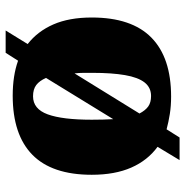

<svg xmlns="http://www.w3.org/2000/svg" viewBox="-8 -608 656 680"><g transform="rotate(-90 320.0 -268.0)"><path d="M140 -38Q92 -73 66.5 -131Q41 -189 41 -271Q41 -412 112 -481.5Q183 -551 321 -551Q392 -551 445 -532L473 -576H552L504 -498Q549 -463 573.5 -407Q598 -351 598 -271Q598 -130 527 -60Q456 10 318 10Q285 10 256.5 5.5Q228 1 202 -6L173 40H93ZM320 -61Q350 -61 368 -84Q386 -107 394 -153.5Q402 -200 402 -268Q402 -283 402 -299Q402 -315 400 -332L258 -102Q269 -81 283 -71Q297 -61 320 -61ZM384 -433Q374 -456 359 -467.5Q344 -479 319 -479Q274 -479 255 -427Q236 -375 236 -271Q236 -251 236.5 -231.5Q237 -212 238 -195Z"/></g></svg>

Font: Noto Serif Armenian Black
Style: Regular
Weight: 900
Version: Version 2.007